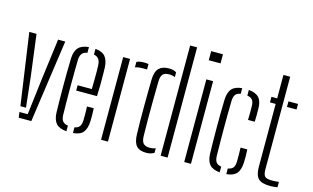

<svg xmlns="http://www.w3.org/2000/svg" viewBox="-95 -1070 2194 1346"><g transform="rotate(15 1002.5 -397.0)"><path d="M24.5 -600H77L116 -296.5L139.5 -81H99ZM103 -40H163L194 -296.5L233.5 -600H285.5L200 0H108.5Z M355 -103.5Q354 -145 353.2 -193Q352.5 -241 352.5 -292.5Q352.5 -344 353 -395.5Q353.5 -447 355 -495.5Q357 -549 380.8 -575Q404.5 -601 456 -605.5V-564Q428.5 -559.5 417 -543.5Q405.5 -527.5 404.5 -500Q403.5 -454 403 -405Q402.5 -356 402.5 -305.2Q402.5 -254.5 403 -202.8Q403.5 -151 404.5 -99.5Q405.5 -68.5 417.8 -53.8Q430 -39 456 -35.5V5.5Q403 1 380 -25Q357 -51 355 -103.5ZM503.5 5.5V-36Q528 -40 539.2 -54.8Q550.5 -69.5 551.5 -99.5Q552.5 -114.5 552.2 -143.5Q552 -172.5 550.5 -200H599.5Q601 -178.5 601.2 -149Q601.5 -119.5 600.5 -103.5Q597.5 -51 576.2 -25Q555 1 503.5 5.5ZM448.5 -288V-326.5H551.5Q552.5 -360.5 552.8 -396Q553 -431.5 552.8 -459.8Q552.5 -488 551.5 -500Q550 -530 538 -545Q526 -560 503.5 -564V-605.5Q554.5 -600.5 576.2 -573.8Q598 -547 600.5 -496.5Q601 -485.5 601.5 -451.2Q602 -417 601.8 -372.8Q601.5 -328.5 599.5 -288Z M706 0V-600H756V0ZM804 -551.5V-591Q823.5 -601.5 857 -601.5Q864 -601.5 871.8 -601Q879.5 -600.5 890 -599V-559.5H857Q824 -559.5 804 -551.5Z M939 -102Q937.5 -149.5 937 -200.8Q936.5 -252 936.8 -303.5Q937 -355 937.5 -404.5Q938 -454 939 -498Q940 -557.5 965.2 -582Q990.5 -606.5 1037 -606.5Q1054 -606.5 1067.5 -603.2Q1081 -600 1092 -592.5V-558Q1073.5 -566.5 1049 -566.5Q1017 -566.5 1003.5 -551.2Q990 -536 989 -501.5Q987.5 -434 986.8 -361.5Q986 -289 986.5 -221.8Q987 -154.5 988 -103Q989 -63 1004.2 -48.5Q1019.5 -34 1048.5 -34Q1073.5 -34 1092 -42V-8.5Q1080.5 -1.5 1066.8 2.5Q1053 6.5 1035 6.5Q985.5 6.5 963 -19Q940.5 -44.5 939 -102ZM1138.5 0V-800H1189V0Z M1291 -734V-800H1376.5V-734ZM1309.5 0V-600H1358.5V0Z M1469.5 -103.5Q1468.5 -145 1467.8 -193Q1467 -241 1467 -292.5Q1467 -344 1467.5 -395.5Q1468 -447 1469.5 -495.5Q1471.5 -549 1494.5 -575Q1517.5 -601 1568.5 -605.5V-564.5Q1543 -560.5 1531.5 -545.8Q1520 -531 1519 -500Q1518 -453.5 1517.5 -404.5Q1517 -355.5 1517 -304.8Q1517 -254 1517.5 -202.2Q1518 -150.5 1519 -99.5Q1520 -69 1531.8 -54.2Q1543.5 -39.5 1568.5 -36V5.5Q1517 1 1494.2 -25Q1471.5 -51 1469.5 -103.5ZM1616.5 5.5V-35.5Q1642 -39.5 1653.8 -54Q1665.5 -68.5 1666 -99.5Q1666 -123 1666.2 -146.5Q1666.5 -170 1665 -200H1714Q1715.5 -177 1715.8 -149.2Q1716 -121.5 1715 -103.5Q1712.5 -51 1690 -25Q1667.5 1 1616.5 5.5ZM1665 -401Q1666 -419.5 1666.2 -436.8Q1666.5 -454 1666.2 -470Q1666 -486 1666 -501Q1665.5 -532 1653.8 -546.2Q1642 -560.5 1616.5 -564.5V-605.5Q1668 -601 1691.2 -575.2Q1714.5 -549.5 1715 -496.5Q1715 -474.5 1715.2 -451Q1715.5 -427.5 1714 -401Z M1782 -559.5V-600H1823.5V-770H1872.5V-99.5Q1872.5 -61.5 1884.5 -47.8Q1896.5 -34 1937.5 -34Q1953 -34 1963 -35Q1973 -36 1987 -37.5V1.5Q1975 3.5 1962.2 5Q1949.5 6.5 1935.5 6.5Q1872 6.5 1847.8 -18.5Q1823.5 -43.5 1823.5 -105V-559.5ZM1905.5 -559.5V-600H1975V-559.5Z"/></g></svg>

Font: Big Shoulders Stencil Text Thin ExtraLight
Style: Regular
Weight: 250
Version: Version 2.001